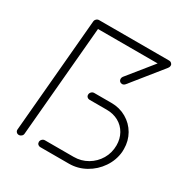

<svg xmlns="http://www.w3.org/2000/svg" viewBox="-129 -616 677 714"><g transform="rotate(30 209.5 -259.5)"><path d="M49.3 0.7Q43 0.7 38.9 -3.7Q34.8 -8.1 35.2 -14.4L78.1 -502.2H108.9L65.9 -14.4Q65.6 -8.1 60.6 -3.7Q55.6 0.7 49.3 0.7ZM197.8 -257.8Q197.8 -264.8 202.8 -269.8Q207.8 -274.8 214.4 -274.8H288.5Q323.7 -274.8 352.6 -258.1Q381.5 -241.5 398 -212.8Q414.4 -184.1 414.4 -149.3Q414.4 -141.1 414.1 -137Q410.7 -100 389.4 -68.5Q368.1 -37 335 -18.5Q301.9 0 264.4 0H141.1Q135.2 0 131.1 -4.1Q127 -8.1 127 -14.1Q127 -20.7 132 -25.7Q137 -30.7 143.7 -30.7H267Q298.9 -30.7 325.6 -46.3Q352.2 -61.9 368 -88.5Q383.7 -115.2 383.7 -147.4Q383.7 -175.2 371.3 -197.2Q358.9 -219.3 336.7 -231.7Q314.4 -244.1 285.9 -244.1H211.9Q205.9 -244.1 201.9 -248Q197.8 -251.9 197.8 -257.8ZM410 -505.2Q410 -498.1 405.2 -493Q400.4 -487.8 393.3 -487.8H92.2Q86.3 -487.8 82.2 -491.9Q78.1 -495.9 78.1 -501.9Q78.1 -508.5 83.1 -513.5Q88.1 -518.5 94.8 -518.5H395.9Q401.5 -518.5 405.7 -514.6Q410 -510.7 410 -505.2ZM394.8 -517Q400.7 -517 404.8 -513.1Q408.9 -509.3 408.9 -503.3Q408.9 -497.4 405.2 -492.6L300 -361.9Q294.4 -355.2 287 -355.2Q281.1 -355.2 277 -359.3Q273 -363.3 273 -369.3Q273 -375.2 276.3 -379.6L382.2 -510.7Q384.1 -513.7 387.6 -515.4Q391.1 -517 394.8 -517Z"/></g></svg>

Font: 26F Galaxy Sans Ultra Light
Style: Italic
Weight: 200
Italic angle: -5°
Designer: C₂₉H₂₅N₃O₅
Version: Version 1.200